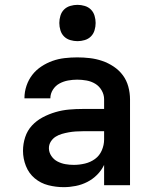

<svg xmlns="http://www.w3.org/2000/svg" viewBox="-20 -765 640 793"><path d="M243 8Q211 8 179.5 0Q148 -8 123.5 -28.5Q99 -49 87 -79.5Q75 -110 75 -142Q75 -171 84 -198.5Q93 -226 112 -246.5Q131 -267 156.5 -280.5Q182 -294 209.5 -302Q237 -310 265 -312.5Q293 -315 322 -315H410V-355Q410 -374 400 -391.5Q390 -409 373.5 -419Q357 -429 337.5 -432.5Q318 -436 299 -436Q280 -436 261 -432.5Q242 -429 225.5 -420Q209 -411 198.5 -394.5Q188 -378 188 -359Q188 -359 188 -359Q188 -359 188 -359Q188 -359 188 -359Q188 -359 188 -359H81Q81 -359 81 -359.5Q81 -360 81 -360Q81 -386 89.5 -411Q98 -436 113.5 -456Q129 -476 151 -490.5Q173 -505 197 -513.5Q221 -522 247 -525Q273 -528 299 -528Q325 -528 351 -525Q377 -522 402 -513.5Q427 -505 449.5 -490Q472 -475 487.5 -454Q503 -433 510 -407Q517 -381 517 -355V0H410V-84Q399 -61 381 -43Q363 -25 340.5 -13.5Q318 -2 293 3Q268 8 243 8ZM285 -84Q308 -84 331 -89.5Q354 -95 372.5 -108.5Q391 -122 400.5 -144Q410 -166 410 -189V-223H322Q307 -223 292.5 -222Q278 -221 264 -218.5Q250 -216 236 -212Q222 -208 210 -200.5Q198 -193 190 -180.5Q182 -168 182 -153Q182 -136 192 -121Q202 -106 217.5 -98Q233 -90 250 -87Q267 -84 285 -84ZM300 -595Q285 -595 270 -599.5Q255 -604 244.5 -614.5Q234 -625 229.5 -640Q225 -655 225 -670Q225 -685 229.5 -700Q234 -715 244.5 -725.5Q255 -736 270 -740.5Q285 -745 300 -745Q315 -745 330 -740.5Q345 -736 355.5 -725.5Q366 -715 370.5 -700Q375 -685 375 -670Q375 -655 370.5 -640Q366 -625 355.5 -614.5Q345 -604 330 -599.5Q315 -595 300 -595Z"/></svg>

Font: Iosevka Custom SmBdEx
Style: Regular
Weight: 600
Width: 7
Monospace: yes
Designer: Belleve Invis
Foundry: Belleve Invis
Version: Version 11.2.4; ttfautohint (v1.8.4)